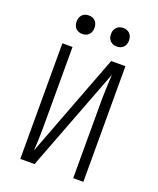

<svg xmlns="http://www.w3.org/2000/svg" viewBox="-168 -1039 936 1139"><g transform="rotate(20 300.0 -469.5)"><path d="M410 -822C445 -822 467 -845 467 -880C467 -916 445 -939 410 -939C376 -939 353 -916 353 -880C353 -845 376 -822 410 -822ZM193 -822C227 -822 249 -845 249 -880C249 -916 227 -939 193 -939C158 -939 136 -916 136 -880C136 -845 158 -822 193 -822ZM101 0H191L441 -655C439 -611 435 -538 435 -500V0H499V-730H409L160 -75C162 -106 165 -170 165 -230V-730H101Z"/></g></svg>

Font: JetBrains Mono ExtraLight
Style: Regular
Weight: 240
Monospace: yes
Designer: Philipp Nurullin, Konstantin Bulenkov
Foundry: JetBrains
Version: Version 2.305